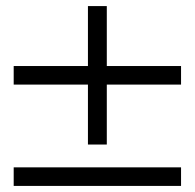

<svg xmlns="http://www.w3.org/2000/svg" viewBox="-20 -715 640 631"><path d="M25 -437V-498H269V-695H331V-498H575V-437H331V-240H269V-437ZM25 -104V-165H575V-104Z"/></svg>

Font: Victor Mono Thin Light
Style: Regular
Weight: 300
Monospace: yes
Version: Version 1.561;gftools[0.9.30]